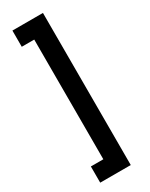

<svg xmlns="http://www.w3.org/2000/svg" viewBox="-249 -892 832 1067"><g transform="rotate(-30 167.0 -359.0)"><path d="M244 -847V129H48V25H128V-743H48V-847Z"/></g></svg>

Font: Biryani DemiBold
Style: Regular
Weight: 600
Designer: Dan Reynolds and Mathieu Réguer
Foundry: Dan Reynolds and Mathieu Réguer
Version: Version 1.003;PS 001.003;hotconv 1.0.70;makeotf.lib2.5.58329